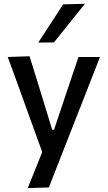

<svg xmlns="http://www.w3.org/2000/svg" viewBox="-20 -798 569 1014"><path d="M126.5 195.5Q145.5 148.5 164.8 100.2Q184 52 203 5Q185.5 -43 167.8 -92.2Q150 -141.5 133 -188L100.5 -278.5Q81 -332 60.8 -388Q40.5 -444 21 -497L136 -501Q155 -440 173 -382Q191 -324 209.5 -263.5L255.5 -113H265.5L316 -264Q336 -323 355.2 -380.8Q374.5 -438.5 394.5 -497H508Q492.5 -457 477.8 -419.5Q463 -382 445.5 -337.2Q428 -292.5 403.5 -230L348.5 -90Q311.5 5 285.2 71.5Q259 138 238 192ZM182 -573Q215 -623.5 248 -674.2Q281 -725 313.5 -775L428.5 -778Q386.5 -725.5 345.8 -674.8Q305 -624 265 -574Z"/></svg>

Font: Commissioner Medium
Style: Regular
Weight: 500
Designer: Kostas Bartsokas
Foundry: Kostas Bartsokas
Version: Version 1.000; ttfautohint (v1.8.3)